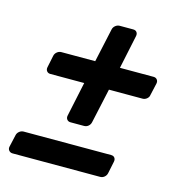

<svg xmlns="http://www.w3.org/2000/svg" viewBox="-97 -723 757 810"><g transform="rotate(15 281.0 -318.5)"><path d="M232 -190Q222 -190 216.5 -197Q211 -204 213 -214L245 -365H97Q87 -365 81.5 -372Q76 -379 78 -389L89 -442Q91 -452 99.5 -459Q108 -466 118 -466H266L298 -613Q300 -623 308.5 -630Q317 -637 327 -637H386Q397 -637 402 -630Q407 -623 405 -613L374 -466H521Q531 -466 536.5 -459Q542 -452 540 -442L528 -389Q527 -379 518.5 -372Q510 -365 500 -365H353L320 -214Q318 -204 310 -197Q302 -190 291 -190ZM30 0Q20 0 14 -7Q8 -14 10 -24L22 -77Q24 -87 32.5 -94Q41 -101 51 -101H433Q444 -101 449 -94Q454 -87 452 -77L441 -24Q439 -14 431 -7Q423 0 412 0Z"/></g></svg>

Font: Rubik Medium
Style: Italic
Weight: 500
Italic angle: -12°
Designer: Hubert and Fischer
Foundry: Hubert and Fischer
Version: Version 2.300;gftools[0.9.30]